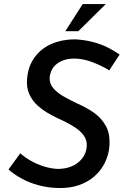

<svg xmlns="http://www.w3.org/2000/svg" viewBox="-20 -921 610 947"><path d="M519 -574Q483 -596 439.5 -613Q396 -630 355 -632Q322 -633 298.5 -625.5Q275 -618 259 -605Q243 -592 235 -575Q227 -558 225 -540Q223 -510 242 -487Q261 -464 293.5 -445.5Q326 -427 362 -410Q404 -392 442 -366Q480 -340 502.5 -299Q525 -258 519 -193Q515 -155 497 -118Q479 -81 446.5 -52Q414 -23 367 -7Q320 9 258 6Q212 4 169.5 -7.5Q127 -19 90 -38.5Q53 -58 22 -85L80 -165Q102 -145 132 -128Q162 -111 195.5 -100.5Q229 -90 261 -88Q300 -87 332 -100Q364 -113 384.5 -138.5Q405 -164 408 -198Q410 -229 393.5 -252Q377 -275 349.5 -293Q322 -311 290 -326Q258 -340 225.5 -358Q193 -376 166 -400Q139 -424 124 -458Q109 -492 114 -538Q120 -597 152 -640Q184 -683 235.5 -705Q287 -727 351 -727Q400 -724 439.5 -713.5Q479 -703 511 -687Q543 -671 570 -652ZM502 -901 366 -767H302L388 -901Z"/></svg>

Font: Josefin Sans Medium
Style: Italic
Weight: 500
Italic angle: -7°
Designer: Santiago Orozco
Foundry: Typemade
Version: Version 2.000